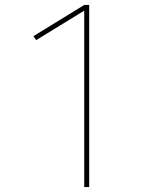

<svg xmlns="http://www.w3.org/2000/svg" viewBox="-20 -755 640 775"><path d="M320 0V-712L126 -593L115 -609L320 -735H340V0Z"/></svg>

Font: Iosevka Aile Thin
Style: Regular
Weight: 100
Designer: Belleve Invis
Foundry: Belleve Invis
Version: Version 31.1.0; ttfautohint (v1.8.4)